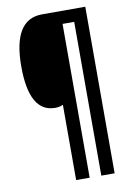

<svg xmlns="http://www.w3.org/2000/svg" viewBox="-96 -820 693 1007"><g transform="rotate(-10 250.0 -316.5)"><path d="M298 127V-692H360V127H431V-760H200Q46 -760 46 -509Q46 -265 184 -265Q208 -265 226 -274V127Z"/></g></svg>

Font: Noto Sans Mono UI Condensed
Style: Bold
Weight: 700
Width: 3
Designer: Monotype Design team
Foundry: Monotype Imaging Inc.
Version: 1.000